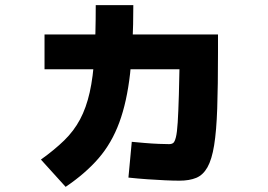

<svg xmlns="http://www.w3.org/2000/svg" viewBox="-20 -667 1040 746"><path d="M677 35Q653 35 621 33.5Q589 32 552.5 29.5Q516 27 479 23L492 -116Q513 -114 542 -111.5Q571 -109 597.5 -108Q624 -107 637 -107Q647 -107 653 -111.5Q659 -116 663.5 -134Q668 -152 670.5 -191.5Q673 -231 675 -299.5Q677 -368 679 -475L765 -398H153V-533H827V-462Q827 -334 824 -246Q821 -158 812 -102.5Q803 -47 786 -17Q769 13 742.5 24Q716 35 677 35ZM139 -47Q192 -85 229.5 -121.5Q267 -158 291 -203Q315 -248 328.5 -308Q342 -368 347 -451Q352 -534 352 -647H498Q498 -492 485.5 -381.5Q473 -271 443.5 -191Q414 -111 363 -52Q312 7 235 59Z"/></svg>

Font: M PLUS 2 Thin ExtraBold
Style: Regular
Weight: 800
Version: Version 1.001